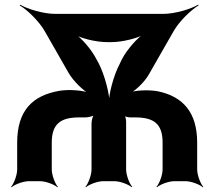

<svg xmlns="http://www.w3.org/2000/svg" viewBox="-20 -770 911 816"><path d="M53 -164V-50C53 -26 39 11 27 24L29 26C42 14 79 0 103 0H150C174 0 211 14 224 26L226 24C214 11 200 -26 200 -50V-164C200 -244 238 -271 317 -271H343C355 -271 377 -276 383 -283L381 -285C374 -279 369 -257 369 -245V-50C369 -26 355 11 343 24L345 26C358 14 395 0 419 0H466C490 0 527 14 540 26L542 24C530 11 516 -26 516 -50V-252C516 -261 513 -277 508 -282L505 -279C510 -274 526 -271 535 -271H554C634 -271 671 -244 671 -164V-50C671 -26 657 11 645 24L647 26C660 14 697 0 721 0H768C792 0 829 14 842 26L844 24C832 11 818 -26 818 -50V-164C818 -293 757 -360 651 -382C614 -389 554 -387 528 -376L529 -372C555 -383 596 -423 614 -456L717 -636C741 -679 792 -728 824 -747L822 -750C790 -731 723 -711 673 -711H215C165 -711 98 -731 66 -750L64 -747C96 -728 147 -679 171 -636L271 -461C291 -426 335 -383 362 -370L364 -374C336 -386 273 -391 232 -384C118 -364 53 -300 53 -164ZM400 -500 390 -518C369 -560 324 -611 295 -629L292 -626C322 -607 388 -591 435 -591H454C501 -591 567 -608 597 -626L595 -629C565 -611 520 -560 498 -518L489 -499C462 -448 442 -370 442 -326H446C446 -370 426 -448 400 -500Z"/></svg>

Font: Asimov
Style: Edge
Weight: 500
Designer: Google
Version: Version 2.000980: 2014